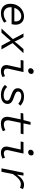

<svg xmlns="http://www.w3.org/2000/svg" viewBox="1718 -2470 763 4240"><g transform="rotate(90 2100.0 -349.5)"><path d="M270 12Q175 12 119 -41.5Q63 -95 63 -198Q63 -264 85.5 -319Q108 -374 146.5 -413.5Q185 -453 235 -475.5Q285 -498 340 -498Q385 -498 419.5 -484Q454 -470 477.5 -445Q501 -420 513 -385.5Q525 -351 525 -311Q525 -285 520.5 -259.5Q516 -234 512 -224H140Q139 -219 139 -213.5Q139 -208 139 -202Q139 -128 179 -88.5Q219 -49 285 -49Q333 -49 375 -67Q417 -85 451 -112L480 -60Q443 -31 388.5 -9.5Q334 12 270 12ZM336 -437Q308 -437 280 -426.5Q252 -416 227.5 -396Q203 -376 183 -347.5Q163 -319 152 -284H450Q453 -299 453 -314Q453 -371 421.5 -404Q390 -437 336 -437Z M610 0 844 -253 719 -486H799L857 -375Q858 -372 864 -360Q870 -348 877 -334Q884 -320 889.5 -307.5Q895 -295 896 -292H900Q902 -295 911.5 -307.5Q921 -320 932.5 -334Q944 -348 953.5 -360Q963 -372 965 -375L1064 -486H1154L931 -246L1070 0H988L924 -117Q923 -120 916.5 -132Q910 -144 902.5 -158Q895 -172 888.5 -184.5Q882 -197 880 -201H875Q872 -197 862.5 -185Q853 -173 841.5 -160Q830 -147 820.5 -135.5Q811 -124 808 -121L700 0Z M1547 12Q1489 12 1452.5 -19Q1416 -50 1416 -110Q1416 -133 1424 -163L1482 -424H1304L1317 -486H1571L1498 -156Q1496 -147 1495 -139.5Q1494 -132 1494 -124Q1494 -86 1515 -69Q1536 -52 1569 -52Q1592 -52 1614 -59Q1636 -66 1662 -78L1680 -20Q1649 -6 1618 3Q1587 12 1547 12ZM1543 -589Q1519 -589 1502.5 -602.5Q1486 -616 1486 -642Q1486 -671 1506.5 -691Q1527 -711 1555 -711Q1581 -711 1597 -697.5Q1613 -684 1613 -658Q1613 -629 1592.5 -609Q1572 -589 1543 -589Z M2070 12Q2007 12 1948.5 -12Q1890 -36 1855 -77L1899 -126Q1935 -85 1983 -66.5Q2031 -48 2084 -48Q2135 -48 2168.5 -66Q2202 -84 2202 -125Q2202 -160 2168.5 -179Q2135 -198 2074 -218Q1998 -244 1963 -276.5Q1928 -309 1928 -360Q1928 -395 1942.5 -421Q1957 -447 1982 -464Q2007 -481 2040 -489.5Q2073 -498 2110 -498Q2180 -498 2231 -474Q2282 -450 2313 -419L2270 -372Q2240 -398 2198 -418Q2156 -438 2102 -438Q2054 -438 2027.5 -419.5Q2001 -401 2001 -369Q2001 -335 2031.5 -316Q2062 -297 2121 -277Q2155 -265 2183.5 -252.5Q2212 -240 2232 -224Q2252 -208 2263.5 -186.5Q2275 -165 2275 -135Q2275 -96 2259 -68Q2243 -40 2215 -22Q2187 -4 2150 4Q2113 12 2070 12Z M2707 12Q2630 12 2594.5 -26Q2559 -64 2559 -127Q2559 -143 2561.5 -158Q2564 -173 2567 -190L2615 -424H2474L2485 -481L2631 -486L2673 -642H2736L2704 -486H2944L2931 -424H2691L2642 -188Q2639 -174 2638 -164Q2637 -154 2637 -143Q2637 -97 2661 -74.5Q2685 -52 2727 -52Q2763 -52 2795 -62.5Q2827 -73 2853 -87L2878 -32Q2846 -12 2802 0Q2758 12 2707 12Z M3347 12Q3289 12 3252.5 -19Q3216 -50 3216 -110Q3216 -133 3224 -163L3282 -424H3104L3117 -486H3371L3298 -156Q3296 -147 3295 -139.5Q3294 -132 3294 -124Q3294 -86 3315 -69Q3336 -52 3369 -52Q3392 -52 3414 -59Q3436 -66 3462 -78L3480 -20Q3449 -6 3418 3Q3387 12 3347 12ZM3343 -589Q3319 -589 3302.5 -602.5Q3286 -616 3286 -642Q3286 -671 3306.5 -691Q3327 -711 3355 -711Q3381 -711 3397 -697.5Q3413 -684 3413 -658Q3413 -629 3392.5 -609Q3372 -589 3343 -589Z M3697 0 3794 -486H3857L3836 -347H3840Q3860 -378 3884.5 -405.5Q3909 -433 3937 -453.5Q3965 -474 3995 -486Q4025 -498 4057 -498Q4119 -498 4155 -473L4125 -407Q4106 -419 4087 -423.5Q4068 -428 4044 -428Q3987 -428 3931 -379.5Q3875 -331 3824 -253L3773 0Z"/></g></svg>

Font: Source Code Pro
Style: Italic
Weight: 400
Italic angle: -11°
Monospace: yes
Designer: Paul D. Hunt, Teo Tuominen
Foundry: Adobe Systems Incorporated
Version: Version 1.050;PS 1.000;hotconv 16.6.51;makeotf.lib2.5.65220